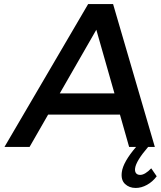

<svg xmlns="http://www.w3.org/2000/svg" viewBox="-20 -720 788 941"><path d="M2 0 412.1 -700.2H534.2L738.8 0H706.1Q646.5 69.3 642.1 105Q640.1 120.1 646.7 128.7Q653.3 137.2 667 137.2Q690.4 137.2 721.2 105L748 144Q728 170.9 700.4 186Q672.9 201.2 645 201.2Q613.3 201.2 592.5 181.4Q571.8 161.6 577.1 123Q583.5 74.2 647 0H612.8L567.9 -158.2H215.8L125 0ZM272.9 -262.2H541L452.1 -574.2Z"/></svg>

Font: Trueno
Style: Italic
Weight: 400
Designer: Julieta Ulanovsky
Foundry: Julieta Ulanovsky
Version: Version 3.001b | FøM Fix